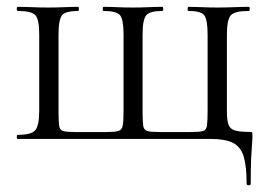

<svg xmlns="http://www.w3.org/2000/svg" viewBox="-20 -406 778 561"><path d="M700.6 131.2Q700.6 80.4 692.2 51.9Q683.8 23.4 661.2 11.7Q638.6 0 596.6 0H32Q29 0 29 -6Q29 -12 32 -12Q72.4 -12 83.5 -26Q94.6 -40 94.6 -83V-305Q94.6 -349 83.5 -361.5Q72.4 -374 32 -374Q29 -374 29 -380Q29 -386 32 -386Q50.6 -386 74.1 -385Q97.6 -384 121.4 -384Q144.7 -384 167.6 -385Q190.4 -386 208.4 -386Q210.6 -386 210.6 -380Q210.6 -374 208.4 -374Q171.7 -374 161.4 -361.5Q151 -349 151 -305V-81Q151 -51.6 152.8 -38.8Q154.6 -26.1 164.7 -23.1Q174.7 -20.2 198.4 -20.2H291.8Q314.7 -20.2 325.3 -23.1Q335.8 -26 338.4 -38.5Q341 -51 341 -79V-305Q341 -349 330.7 -361.5Q320.5 -374 282.4 -374Q280.2 -374 280.2 -380Q280.2 -386 282.4 -386Q300.1 -386 322.5 -385Q344.9 -384 367.8 -384Q391.2 -384 413.6 -385Q436 -386 454 -386Q457 -386 457 -380Q457 -374 454 -374Q418.2 -374 407.4 -361.5Q396.6 -349 396.6 -305V-81Q396.6 -51.6 398.4 -38.8Q400.2 -26.1 410.7 -23.1Q421.2 -20.2 444.8 -20.2H538.2Q562.9 -20.2 572.9 -23.1Q583 -26 584.8 -39.3Q586.6 -52.5 586.6 -83V-305Q586.6 -349 576.7 -361.5Q566.8 -374 531 -374Q528.2 -374 528.2 -380Q528.2 -386 531 -386Q548.4 -386 570.1 -385Q591.8 -384 614.2 -384Q639 -384 663.5 -385Q688 -386 707.6 -386Q709.6 -386 709.6 -380Q709.6 -374 707.6 -374Q666.1 -374 654.6 -361.5Q643 -349 643 -305V-81Q643 -56.2 647.2 -43Q651.4 -29.8 665.3 -25.2Q679.2 -20.6 708.2 -20.6Q715.4 -20.6 716.5 -19.1Q717.6 -17.7 717.6 -8.8Q717.6 1.6 716.3 16.1Q715 30.6 713.8 57.4Q712.6 84.2 712.6 131.2Q712.6 135.2 706.6 135.2Q700.6 135.2 700.6 131.2Z"/></svg>

Font: Cormorant Garamond Light
Style: Regular
Weight: 300
Designer: Christian Thalmann (Catharsis Fonts)
Foundry: Catharsis Fonts
Version: Version 4.001